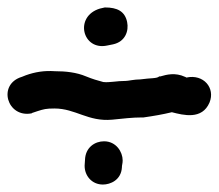

<svg xmlns="http://www.w3.org/2000/svg" viewBox="-21 -565 587 515"><path d="M38 -359C-29 -339 -2 -248 64 -261L65 -262L80 -267C96 -272 102 -274 125 -274C182 -274 215 -238 280 -244C310 -247 334 -250 360 -250H364C392 -254 415 -258 440 -264C471 -256 521 -243 541 -290C557 -329 525 -367 479 -357C476 -359 475 -359 475 -359C449 -371 426 -365 409 -360H406C400 -354 383 -356 355 -352C339 -352 323 -348 317 -348C291 -348 273 -343 256 -345C241 -349 227 -353 210 -360C184 -371 155 -374 126 -374C98 -376 73 -372 48 -363ZM206 -120C206 -94 225 -70 255 -70C275 -70 304 -82 306 -116V-117C306 -122 308 -127 308 -134V-135C308 -157 291 -186 258 -186C234 -186 208 -170 207 -136L206 -121ZM247 -542C177 -521 200 -428 267 -443L282 -446C315 -453 325 -482 320 -506C314 -535 293 -545 261 -545H260Z"/></svg>

Font: Stray Cat
Style: ExBlk
Weight: 1000
Version: Version 1.0